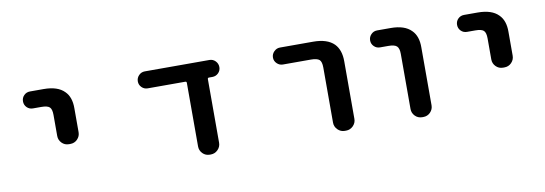

<svg xmlns="http://www.w3.org/2000/svg" viewBox="-46 -829 3093 1089"><g transform="rotate(-10 1500.0 -284.0)"><path d="M315.4 -215.8Q291 -215.8 274.4 -232.9Q257.8 -250 257.8 -273.4V-394.5Q257.8 -427.7 245.1 -439.5Q232.4 -451.2 197.3 -451.2H149.4Q128.9 -451.2 114.7 -465.3Q100.6 -479.5 100.6 -500Q100.6 -520.5 114.7 -534.7Q128.9 -548.8 149.4 -548.8H227.5Q308.6 -548.8 346.7 -509.8Q381.8 -475.6 380.9 -410.2V-273.4Q380.9 -250 364.3 -232.9Q347.7 -215.8 323.2 -215.8Z M1091.8 -18.6Q1067.4 -18.6 1050.8 -35.6Q1034.2 -52.7 1034.2 -76.2V-442.4Q1034.2 -450.2 1026.4 -450.2H810.5Q790 -450.2 775.9 -464.4Q761.7 -478.5 761.7 -498.5Q761.7 -518.6 775.9 -533.2Q790 -547.9 810.5 -547.9H1182.6Q1203.1 -547.9 1217.3 -533.2Q1231.4 -518.6 1231.4 -498.5Q1231.4 -478.5 1217.3 -464.4Q1203.1 -450.2 1182.6 -450.2H1163.1Q1155.3 -450.2 1155.3 -442.4V-76.2Q1155.3 -52.7 1138.2 -35.6Q1121.1 -18.6 1097.7 -18.6Z M1869.1 -18.6Q1845.7 -18.6 1828.6 -35.6Q1811.5 -52.7 1811.5 -76.2V-393.6Q1811.5 -426.8 1798.8 -438.5Q1785.2 -450.2 1750 -450.2H1588.9Q1569.3 -450.2 1554.7 -464.4Q1540 -478.5 1540 -498.5Q1540 -518.6 1554.7 -533.2Q1569.3 -547.9 1588.9 -547.9H1780.3Q1861.3 -547.9 1900.4 -508.8Q1934.6 -473.6 1934.6 -408.2V-76.2Q1934.6 -52.7 1917.5 -35.6Q1900.4 -18.6 1877 -18.6Z M2315.4 -18.6Q2291 -18.6 2274.4 -35.6Q2257.8 -52.7 2257.8 -76.2V-393.6Q2257.8 -425.8 2244.6 -438Q2231.4 -450.2 2196.3 -450.2H2148.4Q2127.9 -450.2 2113.8 -464.4Q2099.6 -478.5 2099.6 -498.5Q2099.6 -518.6 2113.8 -533.2Q2127.9 -547.9 2148.4 -547.9H2226.6Q2306.6 -547.9 2344.7 -508.8Q2379.9 -474.6 2378.9 -408.2V-76.2Q2378.9 -52.7 2362.3 -35.6Q2345.7 -18.6 2321.3 -18.6Z M2815.4 -215.8Q2791 -215.8 2774.4 -232.9Q2757.8 -250 2757.8 -273.4V-394.5Q2757.8 -427.7 2745.1 -439.5Q2732.4 -451.2 2697.3 -451.2H2649.4Q2628.9 -451.2 2614.7 -465.3Q2600.6 -479.5 2600.6 -500Q2600.6 -520.5 2614.7 -534.7Q2628.9 -548.8 2649.4 -548.8H2727.5Q2808.6 -548.8 2846.7 -509.8Q2881.8 -475.6 2880.9 -410.2V-273.4Q2880.9 -250 2864.3 -232.9Q2847.7 -215.8 2823.2 -215.8Z"/></g></svg>

Font: Rounded Mgen+ 1m medium
Style: Regular
Weight: 500
Designer: [Source Han Sans]
Ryoko NISHIZUKA  (kana & ideographs); Paul D. Hunt (Latin, Greek & Cyrillic); Wenlong ZHANG  (bopomofo
Version: Version 1.059.20150602